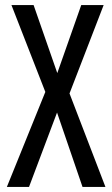

<svg xmlns="http://www.w3.org/2000/svg" viewBox="-20 -734 440 754"><path d="M394 0H304L204 -292L94 0H7L158 -373L25 -714H112L205 -447L299 -714H387L253 -367Z"/></svg>

Font: Noto Sans Hebrew ExtraCondensed
Style: Regular
Weight: 400
Width: 2
Designer: Monotype Design Team
Foundry: Monotype Imaging Inc.
Version: Version 2.004; ttfautohint (v1.8.4.7-5d5b)